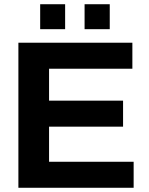

<svg xmlns="http://www.w3.org/2000/svg" viewBox="-20 -888 707 908"><path d="M67 0V-686H606V-563H212V-412H562V-289H212V-123H612V0ZM380 -750V-868H499V-750ZM170 -750V-868H288V-750Z"/></svg>

Font: Archivo VF Beta
Style: Regular
Weight: 400
Designer: Hector Gatti
Foundry: Omnibus-Type
Version: Version 1.002